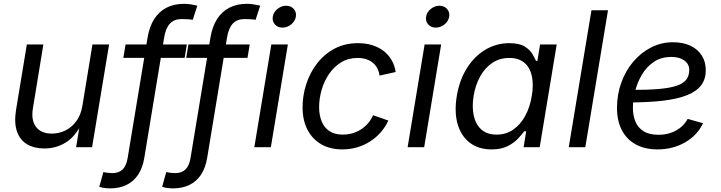

<svg xmlns="http://www.w3.org/2000/svg" viewBox="-20 -782 3828 1020"><path d="M216.3 6.8Q161.6 6.8 123.8 -15.6Q85.9 -38.1 70.1 -84Q54.2 -129.9 65.4 -199.2L122.6 -545.9H210.4L154.8 -206.5Q144.5 -144 171.1 -108.2Q197.8 -72.3 255.4 -72.3Q293.9 -72.3 327.9 -89.1Q361.8 -106 385.7 -138.7Q409.7 -171.4 417.5 -218.8L471.2 -545.9H559.6L469.2 0H384.3L406.2 -132.3H418Q380.4 -55.7 328.6 -24.4Q276.9 6.8 216.3 6.8Z M972.7 -545.9 960.9 -474.6H635.3L647 -545.9ZM564.5 218.8Q554.2 218.8 544.2 217.8Q534.2 216.8 525.1 215.1Q516.1 213.4 507.3 210.4L529.3 131.8Q536.1 134.3 552.7 136Q569.3 137.7 575.7 137.7Q610.8 137.7 631.1 118.4Q651.4 99.1 658.2 57.1L764.2 -583.5Q773.9 -641.1 799.3 -680.9Q824.7 -720.7 864.7 -741.2Q904.8 -761.7 957.5 -761.7Q976.6 -761.7 993.7 -758.8Q1010.7 -755.9 1028.3 -752L1003.9 -676.8Q995.6 -678.7 977.5 -679.7Q959.5 -680.7 944.8 -680.7Q905.8 -680.7 883.3 -657.2Q860.8 -633.8 852.5 -585L746.6 56.6Q737.8 109.9 713.9 146Q689.9 182.1 652.1 200.4Q614.3 218.8 564.5 218.8Z M1306.6 -545.9 1294.9 -474.6H969.2L981 -545.9ZM898.4 218.8Q888.2 218.8 878.2 217.8Q868.2 216.8 859.1 215.1Q850.1 213.4 841.3 210.4L863.3 131.8Q870.1 134.3 886.7 136Q903.3 137.7 909.7 137.7Q944.8 137.7 965.1 118.4Q985.4 99.1 992.2 57.1L1098.1 -583.5Q1107.9 -641.1 1133.3 -680.9Q1158.7 -720.7 1198.7 -741.2Q1238.8 -761.7 1291.5 -761.7Q1310.5 -761.7 1327.6 -758.8Q1344.7 -755.9 1362.3 -752L1337.9 -676.8Q1329.6 -678.7 1311.5 -679.7Q1293.5 -680.7 1278.8 -680.7Q1239.7 -680.7 1217.3 -657.2Q1194.8 -633.8 1186.5 -585L1080.6 56.6Q1071.8 109.9 1047.9 146Q1023.9 182.1 986.1 200.4Q948.2 218.8 898.4 218.8Z M1331.1 0 1421.4 -545.9H1509.3L1418.9 0ZM1480.5 -635.3Q1455.6 -635.3 1440.4 -652.3Q1425.3 -669.4 1429.2 -693.4Q1433.1 -717.8 1454.1 -734.6Q1475.1 -751.5 1500 -751.5Q1525.4 -751.5 1540.5 -734.6Q1555.7 -717.8 1551.8 -693.4Q1547.9 -669.4 1526.9 -652.3Q1505.9 -635.3 1480.5 -635.3Z M1799.3 11.7Q1733.4 11.7 1686 -15.9Q1638.7 -43.5 1613 -93.8Q1587.4 -144 1587.4 -211.4Q1587.4 -276.4 1607.7 -337.4Q1627.9 -398.4 1666 -447Q1704.1 -495.6 1758.5 -524.2Q1813 -552.7 1881.8 -552.7Q1922.4 -552.7 1956.8 -542.2Q1991.2 -531.7 2017.3 -511.7Q2043.5 -491.7 2060.1 -463.4Q2076.7 -435.1 2082 -399.4L1996.1 -380.4Q1993.7 -401.4 1984.9 -418.5Q1976.1 -435.5 1961.4 -448Q1946.8 -460.4 1926.5 -467.3Q1906.2 -474.1 1879.9 -474.1Q1830.1 -474.1 1792 -450.7Q1753.9 -427.2 1727.8 -388.7Q1701.7 -350.1 1688.5 -304Q1675.3 -257.8 1675.3 -212.4Q1675.3 -171.9 1688.2 -138.7Q1701.2 -105.5 1729 -86.2Q1756.8 -66.9 1801.3 -66.9Q1829.6 -66.9 1854.7 -74.7Q1879.9 -82.5 1900.6 -96.4Q1921.4 -110.4 1937 -129.2Q1952.6 -147.9 1961.9 -169.9L2043 -141.6Q2026.4 -105.5 2001 -77.1Q1975.6 -48.8 1943.8 -29.1Q1912.1 -9.3 1875.5 1.2Q1838.9 11.7 1799.3 11.7Z M2145.5 0 2235.8 -545.9H2323.7L2233.4 0ZM2294.9 -635.3Q2270 -635.3 2254.9 -652.3Q2239.7 -669.4 2243.7 -693.4Q2247.6 -717.8 2268.6 -734.6Q2289.6 -751.5 2314.5 -751.5Q2339.8 -751.5 2355 -734.6Q2370.1 -717.8 2366.2 -693.4Q2362.3 -669.4 2341.3 -652.3Q2320.3 -635.3 2294.9 -635.3Z M2590.8 11.7Q2522.9 11.7 2476.6 -23.2Q2430.2 -58.1 2411.4 -121.8Q2392.6 -185.5 2406.7 -272Q2421.4 -358.9 2461.4 -421.6Q2501.5 -484.4 2559.6 -518.6Q2617.7 -552.7 2685.5 -552.7Q2738.3 -552.7 2766.6 -535.4Q2794.9 -518.1 2807.9 -495.8Q2820.8 -473.6 2827.6 -458.5H2835L2849.1 -545.9H2937.5L2847.2 0H2761.7L2775.4 -84.5H2765.1Q2752.9 -68.4 2731.9 -45.7Q2710.9 -22.9 2676.8 -5.6Q2642.6 11.7 2590.8 11.7ZM2618.2 -66.9Q2668 -66.9 2706.3 -93.3Q2744.6 -119.6 2770 -166Q2795.4 -212.4 2805.2 -272.9Q2815.4 -333.5 2805.4 -378.7Q2795.4 -423.8 2765.4 -449Q2735.4 -474.1 2685.5 -474.1Q2633.3 -474.1 2594 -447Q2554.7 -419.9 2530 -374.5Q2505.4 -329.1 2496.1 -272.9Q2486.8 -215.8 2496.6 -168.9Q2506.3 -122.1 2536.6 -94.5Q2566.9 -66.9 2618.2 -66.9Z M3210 -727.5 3089.4 0H3001.5L3122.1 -727.5Z M3473.1 11.7Q3405.8 11.7 3357.7 -14.6Q3309.6 -41 3283.7 -90.3Q3257.8 -139.6 3257.8 -208.5Q3257.8 -280.3 3280.8 -343.5Q3303.7 -406.7 3344.7 -454.8Q3385.7 -502.9 3439.7 -530.3Q3493.7 -557.6 3555.7 -557.6Q3608.4 -557.6 3647.5 -539.3Q3686.5 -521 3708 -487.5Q3729.5 -454.1 3729.5 -408.7Q3729.5 -362.8 3705.8 -330.3Q3682.1 -297.9 3632.3 -277.3Q3582.5 -256.8 3504.6 -247.3Q3426.8 -237.8 3318.8 -237.8L3330.6 -304.2Q3419.9 -304.2 3480 -309.3Q3540 -314.5 3575.4 -326.7Q3610.8 -338.9 3626.2 -359.4Q3641.6 -379.9 3641.6 -410.6Q3641.6 -441.9 3615.5 -460.7Q3589.4 -479.5 3546.9 -479.5Q3491.7 -479.5 3452.9 -452.9Q3414.1 -426.3 3389.6 -384.5Q3365.2 -342.8 3353.8 -296.1Q3342.3 -249.5 3342.3 -209Q3342.3 -168.9 3355.5 -136.5Q3368.7 -104 3398.7 -85Q3428.7 -65.9 3478.5 -65.9Q3530.8 -65.9 3571.5 -88.6Q3612.3 -111.3 3633.3 -150.4L3714.8 -127.4Q3684.6 -63 3619.4 -25.6Q3554.2 11.7 3473.1 11.7Z"/></svg>

Font: Inter
Style: Italic
Weight: 400
Italic angle: -9.3988°
Designer: Rasmus Andersson
Foundry: rsms
Version: Version 4.001;git-66647c0bb